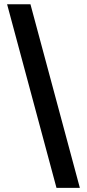

<svg xmlns="http://www.w3.org/2000/svg" viewBox="-20 -782 413 911"><path d="M248 109.4 13.7 -761.7H124.5L358.9 109.4Z"/></svg>

Font: Inter 18pt SemiBold
Style: Regular
Weight: 600
Designer: Rasmus Andersson
Foundry: rsms
Version: Version 4.001;git-66647c0bb